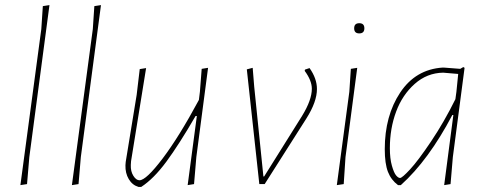

<svg xmlns="http://www.w3.org/2000/svg" viewBox="-20 -722 1905 753"><path d="M174 -702 95 -106 86 0 60 4 142 -608 148 -698Z M376 -702 297 -106 288 0 262 4 344 -608 350 -698Z M553 -455 494 -90 493 -75Q492 -50 503 -32.5Q514 -15 527 -15Q553 -15 617.5 -100Q682 -185 760 -330L764 -362L771 -452L796 -456L750 -106L741 0L716 4L752 -267H747Q682 -155 632.5 -88Q583 -21 534 11H523Q499 4 485 -19.5Q471 -43 472 -74L473 -87L516 -350L528 -451Z M1194 -455Q1223 -414 1223 -373Q1223 -323 1182 -258L1018 0H997L948 -450L971 -456L977 -382L1013 -30H1016L1165 -268Q1203 -330 1203 -374Q1203 -406 1175 -444L1176 -449Z M1369 -611Q1369 -631 1389 -631Q1409 -631 1409 -611Q1409 -591 1389 -591Q1369 -591 1369 -611ZM1381 -456 1335 -106 1328 0 1301 4 1350 -362 1356 -452Z M1716 -457H1720L1785 -452L1797 -459L1802 -456L1756 -106L1747 0L1722 4L1758 -271H1754Q1661 -94 1552 4H1541Q1514 -16 1501.5 -48Q1489 -80 1489 -137Q1489 -268 1549.5 -359Q1610 -450 1716 -457ZM1509 -141Q1509 -100 1517 -72Q1525 -44 1533.5 -34Q1542 -24 1549 -24Q1557 -24 1588.5 -58Q1620 -92 1671 -168Q1722 -244 1766 -333L1770 -362L1777 -432L1718 -437Q1655 -436 1606.5 -393Q1558 -350 1533.5 -284Q1509 -218 1509 -141Z"/></svg>

Font: Alegreya Sans Thin
Style: Italic
Weight: 100
Italic angle: -7°
Designer: Juan Pablo del Peral
Foundry: Huerta Tipografica
Version: Version 2.007